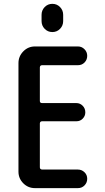

<svg xmlns="http://www.w3.org/2000/svg" viewBox="-20 -970 540 990"><path d="M160.2 0Q125 0 100.1 -24.9Q75.2 -49.8 75.2 -85V-644.5Q75.2 -679.7 100.1 -705.1Q125 -730.5 160.2 -730.5H381.8Q401.4 -730.5 415.5 -716.3Q429.7 -702.1 429.7 -682.1Q429.7 -662.1 416 -647.9Q402.3 -633.8 381.8 -633.8H197.3Q186.5 -633.8 185.5 -623V-449.2Q185.5 -438.5 197.3 -438.5H374Q392.6 -438.5 406.2 -424.8Q419.9 -411.1 419.9 -390.6Q419.9 -372.1 406.7 -358.4Q393.6 -344.7 374 -344.7H197.3Q186.5 -344.7 185.5 -334V-107.4Q185.5 -96.7 197.3 -95.7H381.8Q401.4 -95.7 415.5 -82Q429.7 -68.4 429.7 -48.3Q429.7 -28.3 416 -14.2Q402.3 0 381.8 0ZM194.3 -893.6Q194.3 -917 210.4 -933.6Q226.6 -950.2 250 -950.2Q273.4 -950.2 289.6 -933.6Q305.7 -917 305.7 -893.6V-861.3Q305.7 -837.9 289.6 -821.3Q273.4 -804.7 250 -804.7Q226.6 -804.7 210.4 -821.3Q194.3 -837.9 194.3 -861.3Z"/></svg>

Font: Rounded-X Mgen+ 2m medium
Style: Regular
Weight: 500
Designer: [Source Han Sans]
Ryoko NISHIZUKA  (kana & ideographs); Paul D. Hunt (Latin, Greek & Cyrillic); Wenlong ZHANG  (bopomofo
Version: Version 1.059.20150602